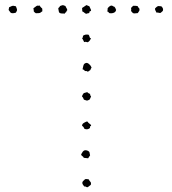

<svg xmlns="http://www.w3.org/2000/svg" viewBox="-20 -746 690 771"><path d="M247.1 -702.1Q247.1 -697.3 244.1 -696.3Q241.2 -695.3 240.2 -691.4Q235.4 -691.4 227.5 -691.9Q219.7 -692.4 216.8 -697.3Q213.9 -710.9 213.9 -711.9Q214.8 -714.8 217.3 -716.3Q219.7 -717.8 220.7 -721.7Q231.4 -726.6 235.4 -724.6Q239.3 -722.7 243.2 -721.7Q243.2 -719.7 245.1 -716.8Q247.1 -713.9 248.5 -710.9Q250 -708 250 -705.6Q250 -703.1 247.1 -702.1ZM43.9 -720.7Q49.8 -708 47.9 -703.1Q45.9 -698.2 43.9 -695.3Q38.1 -693.4 32.2 -692.9Q26.4 -692.4 22.5 -695.3Q14.6 -705.1 14.6 -706.1Q16.6 -713.9 16.6 -716.8Q29.3 -723.6 34.2 -722.7Q39.1 -721.7 43.9 -720.7ZM345.7 -703.1Q343.8 -701.2 340.8 -700.2Q337.9 -699.2 338.9 -694.3Q335 -692.4 332.5 -692.4Q330.1 -692.4 326.2 -690.4Q321.3 -692.4 318.4 -695.3Q315.4 -698.2 310.5 -700.2Q310.5 -704.1 310.1 -707Q309.6 -710 309.6 -713.9Q314.5 -716.8 318.4 -719.7Q322.3 -722.7 327.1 -725.6Q337.9 -720.7 338.9 -720.7Q342.8 -710.9 344.2 -709Q345.7 -707 345.7 -703.1ZM540 -710.9Q541 -704.1 538.1 -700.7Q535.2 -697.3 533.2 -693.4Q527.3 -693.4 522.9 -692.4Q518.6 -691.4 513.7 -693.4Q511.7 -695.3 509.8 -697.8Q507.8 -700.2 505.9 -702.1Q507.8 -705.1 506.8 -709Q505.9 -712.9 506.8 -714.8Q510.7 -718.8 511.7 -719.7Q512.7 -720.7 514.6 -722.7Q521.5 -722.7 523.9 -722.7Q526.4 -722.7 532.2 -721.7Q535.2 -715.8 540 -710.9ZM627.9 -720.7Q637.7 -711.9 633.8 -702.1Q627 -696.3 625 -694.3Q621.1 -693.4 617.2 -694.8Q613.3 -696.3 608.4 -695.3Q601.6 -707 602.5 -711.9Q611.3 -721.7 616.7 -721.7Q622.1 -721.7 627.9 -720.7ZM137.7 -724.6Q144.5 -716.8 145 -715.8Q145.5 -714.8 148.4 -712.9Q150.4 -710.9 149.9 -708.5Q149.4 -706.1 150.4 -701.2Q141.6 -693.4 136.7 -693.4Q127 -693.4 126 -692.9Q125 -692.4 123 -693.4Q121.1 -694.3 118.2 -697.3Q115.2 -700.2 115.2 -702.1Q116.2 -706.1 115.2 -707Q114.3 -708 114.3 -712.9Q123 -719.7 127 -722.2Q130.9 -724.6 134.8 -722.7ZM446.3 -707Q445.3 -698.2 437 -694.8Q428.7 -691.4 418.9 -693.4Q417 -695.3 415 -697.8Q413.1 -700.2 409.2 -701.2Q413.1 -703.1 412.1 -707Q411.1 -710.9 413.1 -713.9Q417 -718.8 420.9 -721.2Q424.8 -723.6 426.8 -723.6Q430.7 -723.6 433.1 -721.7Q435.5 -719.7 439.5 -718.8Q444.3 -712.9 444.3 -710.9Q444.3 -709 446.3 -707ZM335.9 -606.4Q338.9 -602.5 339.8 -597.7Q340.8 -592.8 345.7 -591.8Q342.8 -586.9 339.8 -582.5Q336.9 -578.1 331.1 -576.2Q324.2 -579.1 321.8 -577.6Q319.3 -576.2 317.4 -578.1Q315.4 -581.1 314 -585Q312.5 -588.9 309.6 -591.8Q313.5 -595.7 313.5 -602.5Q323.2 -609.4 335.9 -606.4ZM347.7 -474.6Q343.8 -468.8 343.8 -467.3Q343.8 -465.8 342.8 -464.8Q340.8 -462.9 337.9 -461.4Q335 -460 333 -458Q326.2 -461.9 324.7 -460.9Q323.2 -460 321.3 -460.9Q319.3 -462.9 317.4 -464.8Q315.4 -466.8 311.5 -467.8Q314.5 -484.4 317.4 -488.3Q320.3 -492.2 325.7 -493.2Q331.1 -494.1 335.9 -490.2Q343.8 -483.4 344.7 -480.5Q345.7 -477.5 347.7 -474.6ZM341.8 -369.1Q341.8 -364.3 342.8 -362.8Q343.8 -361.3 345.7 -358.4Q339.8 -346.7 340.3 -346.7Q340.8 -346.7 336.9 -344.7Q330.1 -340.8 326.2 -342.8Q322.3 -344.7 317.4 -345.7Q315.4 -347.7 314.5 -351.6Q313.5 -355.5 309.6 -357.4Q309.6 -362.3 312 -365.7Q314.5 -369.1 316.4 -372.1Q320.3 -373 323.2 -374Q326.2 -375 330.1 -376Q333 -374 335 -372.1Q336.9 -370.1 341.8 -369.1ZM345.7 -244.1Q346.7 -240.2 343.3 -239.3Q339.8 -238.3 341.8 -232.4Q332 -223.6 319.3 -228.5Q314.5 -238.3 312.5 -238.8Q310.5 -239.3 309.6 -241.2Q309.6 -247.1 314.5 -251Q320.3 -254.9 326.2 -257.3Q332 -259.8 334 -253.9Q341.8 -247.1 345.7 -244.1ZM341.8 -122.1Q337.9 -116.2 336.4 -114.3Q335 -112.3 334 -110.4Q329.1 -111.3 325.2 -111.3Q321.3 -111.3 316.4 -112.3Q314.5 -117.2 310.5 -119.1Q306.6 -121.1 305.7 -126Q310.5 -134.8 312.5 -137.2Q314.5 -139.6 317.4 -141.6Q322.3 -143.6 328.6 -142.1Q335 -140.6 338.9 -135.7ZM344.7 -3.9Q335.9 2.9 334 4.4Q332 5.9 330.1 5.9Q328.1 5.9 325.2 3.9Q322.3 2 318.4 2.9Q315.4 -1 313 -4.4Q310.5 -7.8 310.5 -12.7Q311.5 -17.6 315.4 -20.5Q319.3 -23.4 321.3 -26.4Q326.2 -27.3 329.6 -26.9Q333 -26.4 336.9 -25.4Q338.9 -19.5 342.8 -16.1Q346.7 -12.7 344.7 -3.9Z"/></svg>

Font: Codystar
Style: Light
Weight: 300
Version: Version 1.000